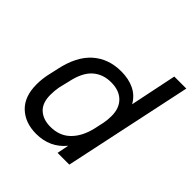

<svg xmlns="http://www.w3.org/2000/svg" viewBox="-188 -826 971 971"><g transform="rotate(45 297.0 -340.5)"><path d="M43 -169.9Q43 -204.1 49.8 -239.3L63.5 -300.8Q86.9 -411.1 147.9 -465.3Q209 -519.5 299.8 -519.5Q353.5 -519.5 393.6 -500Q433.6 -480.5 456.1 -440.4L507.8 -690.4H593.8L447.3 0H363.3L376 -63.5Q316.4 8.8 218.8 8.8Q139.6 8.8 91.3 -37.1Q43 -83 43 -169.9ZM408.2 -218.8 419.9 -272.5Q424.8 -296.9 424.8 -325.2Q424.8 -380.9 392.6 -412.6Q360.4 -444.3 302.7 -444.3Q244.1 -444.3 204.6 -409.2Q165 -374 148.4 -294.9L134.8 -238.3Q129.9 -212.9 129.9 -181.6Q129.9 -124 161.1 -95.7Q192.4 -67.4 244.1 -67.4Q309.6 -67.4 350.6 -107.9Q391.6 -148.4 408.2 -218.8Z"/></g></svg>

Font: Dinish Expanded
Style: Italic
Weight: 400
Width: 7
Italic angle: -12°
Designer: Charles Nix
Foundry: Playbeing
Version: Version 2.005; ttfautohint (v1.8.3)